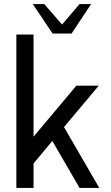

<svg xmlns="http://www.w3.org/2000/svg" viewBox="-20 -919 543 939"><path d="M465.5 0H369L236 -229.5L144 -119.5V0H60V-750H144V-250.5L353.5 -500H463L293 -297.5ZM237 -755 140.5 -899H196.5L283.5 -799L369 -899H425.5L330 -755Z"/></svg>

Font: Urbanist Medium
Style: Regular
Weight: 500
Designer: Corey Hu
Foundry: Corey Hu
Version: Version 1.321; ttfautohint (v1.8.4.7-5d5b)